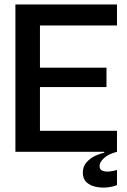

<svg xmlns="http://www.w3.org/2000/svg" viewBox="-20 -680 571 860"><path d="M49 0V-660H504V-566H159V-377H457V-290H159V-94H504V0ZM504 149Q485 157 459 159.5Q433 162 408 156.5Q383 151 367 136Q351 121 351 93Q351 65 368.5 46Q386 27 408.5 17Q431 7 447 4V-9L504 -10V0Q465 10 445.5 28.5Q426 47 426 63Q426 80 439.5 85Q453 90 471.5 88Q490 86 504 81Z"/></svg>

Font: Bricolage Grotesque 96pt Medium
Style: Regular
Weight: 500
Designer: Mathieu Triay
Foundry: Atelier Triay
Version: Version 1.001; ttfautohint (v1.8.4.7-5d5b);gftools[0.9.33.de